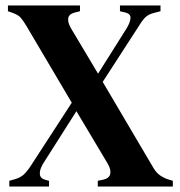

<svg xmlns="http://www.w3.org/2000/svg" viewBox="-20 -681 659 701"><path d="M14 0V-21L32 -26Q54 -32 66.5 -43.5Q79 -55 92 -75L242 -306L76 -587Q64 -607 55 -617Q46 -627 26 -634L9 -640V-661H272V-640L252 -635Q231 -629 229 -614Q227 -599 239 -578L338 -412L442 -577Q455 -598 456.5 -614.5Q458 -631 435 -636L418 -640V-661H566V-640L543 -634Q522 -629 510.5 -617.5Q499 -606 487 -586L355 -382L536 -75Q547 -55 559.5 -44.5Q572 -34 591 -27L611 -21V0H337V-21L357 -25Q379 -30 382.5 -46Q386 -62 373 -84L259 -275L137 -83Q124 -61 125.5 -45Q127 -29 147 -24L159 -21V0Z"/></svg>

Font: DM Serif Text
Style: Regular
Weight: 400
Designer: Colophon Foundry, Frank Grießhammer
Foundry: Colophon Foundry
Version: Version 5.200; ttfautohint (v1.8.3)